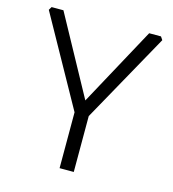

<svg xmlns="http://www.w3.org/2000/svg" viewBox="-104 -776 777 863"><g transform="rotate(15 284.5 -345.0)"><path d="M21 -675 30 -690H85L285 -324L484 -690H539L549 -675L318 -260V0H252V-260Z"/></g></svg>

Font: Oxanium Light
Style: Regular
Weight: 300
Designer: Severin Meyer
Version: Version 1.000